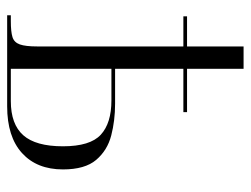

<svg xmlns="http://www.w3.org/2000/svg" viewBox="-100 -584 684 523"><g transform="rotate(90 241.5 -322.0)"><path d="M21 0V-10H37Q66 -10 80.5 -14.5Q95 -19 100.5 -34.5Q106 -50 106 -82V-480H24V-490H106V-644H167V-490H285V-480H167V-294H262Q308 -294 348.5 -283.5Q389 -273 415 -242.5Q441 -212 441 -152Q441 -81 396.5 -40.5Q352 0 269 0ZM255 -10Q318 -10 348 -44Q378 -78 378 -152Q378 -226 346.5 -255Q315 -284 253 -284H167V-10Z"/></g></svg>

Font: Noto Serif Display Condensed Light
Style: Regular
Weight: 300
Width: 3
Designer: Monotype Design Team
Foundry: Monotype Imaging Inc.
Version: Version 2.009